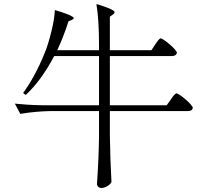

<svg xmlns="http://www.w3.org/2000/svg" viewBox="-20 -860 1040 956"><path d="M484 76C504 76 527 62 535 47C531 -26 528 -104 527 -187V-307H916C930 -307 938 -312 940 -323C940 -338 872 -395 859 -395C854 -395 847 -388 836 -373C834 -370 832 -367 831 -365L810 -336H527V-581H835C850 -581 858 -586 861 -597C861 -612 793 -669 780 -669C776 -669 769 -662 760 -649C757 -644 754 -641 753 -639L734 -610H527V-777L543 -788C552 -795 553 -801 545 -807C534 -815 506 -826 460 -840C469 -787 473 -719 473 -635V-610H265C286 -655 305 -703 321 -754L338 -761C349 -766 350 -771 341 -777C330 -785 300 -796 253 -810C252 -783 247 -747 236 -704C226 -663 215 -626 202 -595C170 -516 134 -450 95 -397L108 -387C160 -435 207 -500 250 -581H473V-336H187C135 -337 91 -340 54 -344L81 -293C134 -302 184 -306 231 -307H473V-179C472 -106 469 -34 464 38C463 46 463 52 463 56C463 67 473 76 484 76Z"/></svg>

Font: AllPunType Light
Style: Regular
Weight: 300
Version: 1.0